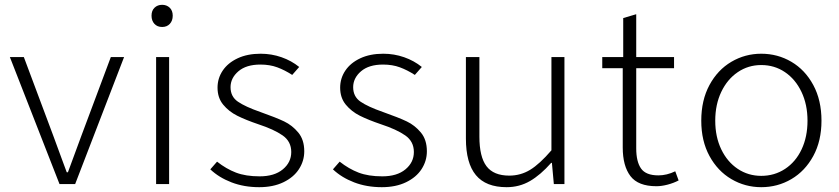

<svg xmlns="http://www.w3.org/2000/svg" viewBox="-20 -764 3484 797"><path d="M21 -527H79L201 -201L237 -103L257 -49H262L318 -201L440 -527H495L292 0H227Z M628 -527H682V0H628ZM609 -699Q609 -720 621.5 -732Q634 -744 653 -744Q672 -744 684.5 -732Q697 -720 697 -699Q697 -678 685 -665Q673 -652 653 -652Q633 -652 621 -665Q609 -678 609 -699Z M853 -61 881 -93Q919 -63 959.5 -47.5Q1000 -32 1058 -32Q1119 -32 1154 -61Q1189 -90 1189 -133Q1189 -177 1153 -202Q1117 -227 1053 -248Q1000 -266 965 -283.5Q930 -301 906.5 -329.5Q883 -358 883 -400Q883 -439 904.5 -471Q926 -503 966.5 -522Q1007 -541 1062 -541Q1107 -541 1148.5 -526.5Q1190 -512 1222 -486L1193 -453Q1162 -473 1131 -484.5Q1100 -496 1061 -496Q1002 -496 969.5 -468Q937 -440 937 -402Q937 -363 967.5 -342Q998 -321 1061 -299Q1126 -276 1159.5 -260Q1193 -244 1218 -214Q1243 -184 1243 -136Q1243 -96 1221 -62Q1199 -28 1156.5 -7.5Q1114 13 1056 13Q993 13 941 -7Q889 -27 853 -61Z M1362 -61 1390 -93Q1428 -63 1468.5 -47.5Q1509 -32 1567 -32Q1628 -32 1663 -61Q1698 -90 1698 -133Q1698 -177 1662 -202Q1626 -227 1562 -248Q1509 -266 1474 -283.5Q1439 -301 1415.5 -329.5Q1392 -358 1392 -400Q1392 -439 1413.5 -471Q1435 -503 1475.5 -522Q1516 -541 1571 -541Q1616 -541 1657.5 -526.5Q1699 -512 1731 -486L1702 -453Q1671 -473 1640 -484.5Q1609 -496 1570 -496Q1511 -496 1478.5 -468Q1446 -440 1446 -402Q1446 -363 1476.5 -342Q1507 -321 1570 -299Q1635 -276 1668.5 -260Q1702 -244 1727 -214Q1752 -184 1752 -136Q1752 -96 1730 -62Q1708 -28 1665.5 -7.5Q1623 13 1565 13Q1502 13 1450 -7Q1398 -27 1362 -61Z M1914 -189V-527H1970V-197Q1970 -113 1999.5 -74Q2029 -35 2094 -35Q2141 -35 2180.5 -59Q2220 -83 2269 -140V-527H2323V0H2279L2271 -88H2268Q2224 -38 2180 -12.5Q2136 13 2083 13Q1997 13 1955.5 -37Q1914 -87 1914 -189Z M2565 -152V-481H2480V-527H2567V-689L2621 -705V-527H2778V-481H2621V-148Q2621 -93 2641 -64.5Q2661 -36 2713 -36Q2748 -36 2783 -53L2797 -15Q2776 -4 2751 2.5Q2726 9 2705 9Q2629 9 2597 -33Q2565 -75 2565 -152Z M2891 -263Q2891 -348 2925 -411Q2959 -474 3016 -507.5Q3073 -541 3140 -541Q3208 -541 3265 -507.5Q3322 -474 3356 -411Q3390 -348 3390 -263Q3390 -179 3356 -116.5Q3322 -54 3265 -20.5Q3208 13 3140 13Q3073 13 3016 -20.5Q2959 -54 2925 -116.5Q2891 -179 2891 -263ZM3332 -263Q3332 -330 3307 -382.5Q3282 -435 3238.5 -464.5Q3195 -494 3140 -494Q3086 -494 3042.5 -464.5Q2999 -435 2974 -382.5Q2949 -330 2949 -263Q2949 -196 2974 -144Q2999 -92 3042.5 -63Q3086 -34 3140 -34Q3195 -34 3239 -63Q3283 -92 3307.5 -144Q3332 -196 3332 -263Z"/></svg>

Font: Nebula Sans Light
Style: Regular
Weight: 300
Designer: Paul D. Hunt for Adobe (as Source Sans)
Foundry: Nebula Entertainment & Broadcasting LLC
Version: Version 1.010